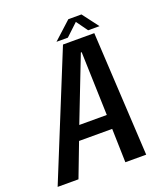

<svg xmlns="http://www.w3.org/2000/svg" viewBox="-172 -885 845 983"><g transform="rotate(-20 251.0 -394.0)"><path d="M-28.5 0 246.5 -675.5H417L454 0H340.5L335.5 -183.5H155L85 0ZM184 -260H334L323 -606H318.5ZM220 -700 316.5 -788H388L454.5 -700H392.5L348 -762L282 -700Z"/></g></svg>

Font: Anybody Medium
Style: Italic
Weight: 500
Italic angle: -10°
Designer: Tyler Finck
Foundry: Etcetera Type Company
Version: Version 1.010; ttfautohint (v1.8.3) -l 8 -r 50 -G 200 -x 14 